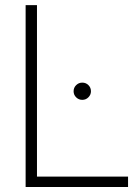

<svg xmlns="http://www.w3.org/2000/svg" viewBox="-20 -748 551 768"><path d="M82.5 0V-727.5H127.9V-41.5H492.2V0ZM309.1 -348.6Q294.9 -348.6 284.7 -358.6Q274.4 -368.7 274.4 -382.8Q274.4 -397.5 284.7 -407.5Q294.9 -417.5 309.1 -417.5Q323.7 -417.5 333.7 -407.5Q343.8 -397.5 343.8 -382.8Q343.8 -369.1 333.7 -358.9Q323.7 -348.6 309.1 -348.6Z"/></svg>

Font: Inter 28pt ExtraLight
Style: Regular
Weight: 250
Designer: Rasmus Andersson
Foundry: rsms
Version: Version 4.001;git-66647c0bb